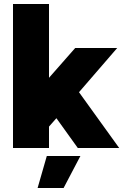

<svg xmlns="http://www.w3.org/2000/svg" viewBox="-20 -740 626 960"><path d="M45 -720H225V-351L356 -500H566L375 -279L576 0H369L262 -149L225 -107V0H45ZM214 40H382L298 200H168Z"/></svg>

Font: Oak Sans Black
Style: Regular
Weight: 900
Designer: Erik Kennedy, Walven
Foundry: Erik Kennedy, Walven
Version: Version 1.000